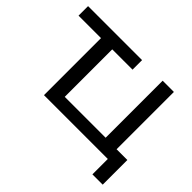

<svg xmlns="http://www.w3.org/2000/svg" viewBox="-176 -990 1438 1438"><g transform="rotate(45 543.0 -271.0)"><path d="M939 163V0H263V-604H25V-705H597V-604H382V-101H815V-705H934V-98H1048V163Z"/></g></svg>

Font: Nunito Sans 7pt SemiExpanded SemiBold
Style: Regular
Weight: 600
Width: 6
Designer: Vernon Adams
Foundry: Vernon Adams
Version: Version 3.101;gftools[0.9.27]